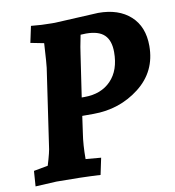

<svg xmlns="http://www.w3.org/2000/svg" viewBox="-81 -787 788 864"><g transform="rotate(-10 313.0 -355.0)"><path d="M226 -705 425 -715Q518 -715 572 -666Q626 -617 626 -529Q626 -412 535.5 -341.5Q445 -271 325 -271H274L263 -193Q255 -143 255 -77L325 -71L309 5Q220 0 108 0L12 5L17 -65L82 -77Q101 -139 103 -163L154 -512Q156 -523 162 -623L101 -635L117 -710Q165 -705 212 -705ZM299 -353Q375 -353 420 -399.5Q465 -446 465 -529Q465 -582 438.5 -607.5Q412 -633 355 -633Q341 -633 330 -632Q317 -569 314 -542L286 -353Z"/></g></svg>

Font: Andada SC
Style: Bold Italic
Weight: 700
Italic angle: -8.29999°
Designer: Carolina Giovagnoli
Foundry: Carolina Giovagnoli
Version: Version 1.003